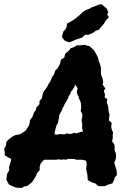

<svg xmlns="http://www.w3.org/2000/svg" viewBox="-50 -901 649 934"><path d="M57 13 29 12 11 5 -6 -3 -13 -15 -19 -27 -16 -54 -5 -73 -6 -88 -3 -99 4 -121 3 -129 -8 -134 -19 -141 -27 -145V-163L-30 -176L-21 -192L-19 -211L-11 -220L8 -235L25 -244L44 -247L53 -251L75 -266L90 -289L94 -301L96 -316L108 -333L115 -353L125 -368L127 -378L142 -394V-409L154 -424L157 -440L160 -451L171 -467L179 -478L187 -494L196 -507L204 -528L212 -537L219 -558L230 -569L241 -589L247 -611L263 -621L267 -639L288 -658L292 -665L312 -673L324 -681L336 -680L361 -683L374 -679L386 -676L396 -667L408 -656L419 -636L427 -620L430 -605L437 -588L441 -571V-559V-543L444 -531L449 -519L452 -501L449 -490L463 -470L455 -459L461 -441L459 -427L472 -419L469 -403L474 -389L477 -379L478 -360L483 -344L481 -331L480 -315L493 -304L491 -282L495 -267L500 -257L498 -240L499 -230L495 -214L506 -199L508 -185L507 -171L514 -153L515 -139L512 -124L506 -111L510 -95L517 -73L519 -50L507 -36L506 -28L497 -9L479 -4L461 4L436 5L426 3L415 -8L394 -15L377 -25L375 -52L372 -64L369 -82L372 -99L369 -119L351 -124H338H321L309 -128H302H283L270 -124L259 -126L251 -124L232 -126L225 -124H207H197H182H164L148 -106L143 -90V-73L130 -59L126 -47L113 -25L104 -13L82 4L68 6ZM229 -246 241 -249 253 -248H266L274 -252L293 -249L312 -255L321 -252L336 -257L354 -262L349 -279L350 -289V-299L347 -313L348 -323L351 -341L348 -351L342 -362L344 -368L345 -381L344 -391L343 -402L340 -410L333 -425V-431L327 -440L324 -453L325 -462L328 -471L316 -489L310 -475L303 -464L295 -455L292 -444L284 -434L282 -425L273 -408L264 -394L261 -385L254 -375L251 -364L245 -354L238 -341L237 -328L234 -315L232 -303L224 -290L221 -277L217 -262L215 -248ZM285 -695 264 -704 251 -721 255 -737 259 -749 269 -759 274 -771 277 -787 296 -797 315 -809 331 -823 339 -829 353 -843 370 -853 386 -859 393 -864 410 -870 427 -877 444 -881 456 -870 468 -861 477 -842 471 -830 480 -818 473 -810 465 -802 455 -785 442 -770 432 -757 415 -751 405 -743 382 -732H363L351 -719L321 -709L298 -699Z"/></svg>

Font: Winky Rough SemiBold
Style: Italic
Weight: 600
Italic angle: -8.97852°
Designer: Simon Atzbach
Foundry: typofactur
Version: Version 1.206; ttfautohint (v1.8.4.7-5d5b)